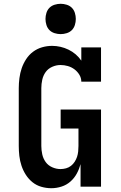

<svg xmlns="http://www.w3.org/2000/svg" viewBox="-20 -985 640 1013"><path d="M251 8Q224 8 198 0.5Q172 -7 151.5 -23.5Q131 -40 116.5 -62.5Q102 -85 93.5 -110.5Q85 -136 82 -162.5Q79 -189 79 -215V-520Q79 -546 82.5 -573Q86 -600 94.5 -625Q103 -650 118 -673Q133 -696 154.5 -712Q176 -728 202 -735.5Q228 -743 255 -743Q277 -743 299 -738Q321 -733 341.5 -723Q362 -713 379 -698.5Q396 -684 409 -665V-735H513V-554H409Q409 -574 398.5 -591Q388 -608 372.5 -619.5Q357 -631 338 -636.5Q319 -642 299 -642Q277 -642 255.5 -632.5Q234 -623 221 -605Q208 -587 203 -564.5Q198 -542 198 -520V-215Q198 -193 203 -170.5Q208 -148 221 -130Q234 -112 255.5 -102.5Q277 -93 299 -93Q314 -93 328.5 -97Q343 -101 354.5 -110Q366 -119 374 -131.5Q382 -144 386.5 -157.5Q391 -171 392.5 -186Q394 -201 394 -215V-307H300V-407H513V0H405V-119Q398 -93 385 -69Q372 -45 351.5 -27Q331 -9 304.5 -0.5Q278 8 251 8ZM300 -805Q284 -805 268 -810Q252 -815 241 -826Q230 -837 225 -853Q220 -869 220 -885Q220 -901 225 -917Q230 -933 241 -944Q252 -955 268 -960Q284 -965 300 -965Q316 -965 332 -960Q348 -955 359 -944Q370 -933 375 -917Q380 -901 380 -885Q380 -869 375 -853Q370 -837 359 -826Q348 -815 332 -810Q316 -805 300 -805Z"/></svg>

Font: Iosevka Etoile
Style: Bold
Weight: 700
Designer: Belleve Invis
Foundry: Belleve Invis
Version: Version 28.1.0; ttfautohint (v1.8.4)